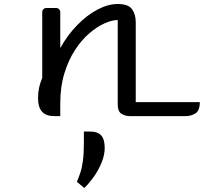

<svg xmlns="http://www.w3.org/2000/svg" viewBox="-20 -580 1018 959"><path d="M281 0H251Q210 0 190 -22Q170 -44 170 -91Q170 -118 175.5 -143Q181 -168 191 -191V-520Q191 -528 197 -534Q203 -540 211 -540H261Q269 -540 275 -534Q281 -528 281 -520V-340Q318 -406 366.5 -455.5Q415 -505 467.5 -532.5Q520 -560 568 -560Q621 -560 639.5 -534Q658 -508 658 -470V-70H978Q978 -27 956 -13.5Q934 0 908 0H628Q606 0 587 -11.5Q568 -23 568 -60V-480Q540 -480 502.5 -463.5Q465 -447 426 -413.5Q387 -380 354.5 -330Q322 -280 301.5 -213.5Q281 -147 281 -63ZM401 359 364 328Q373 307 381 283.5Q389 260 394 224Q399 188 399 132V77H430Q468 77 485.5 96.5Q503 116 503 159Q503 194 487.5 232Q472 270 448.5 303Q425 336 401 359Z"/></svg>

Font: Warnes
Style: Regular
Weight: 400
Designer: Eduardo Rodriguez Tunni
Foundry: Eduardo Rodriguez Tunni
Version: Version 1.002; ttfautohint (v1.8.4.7-5d5b);gftools[0.9.23]